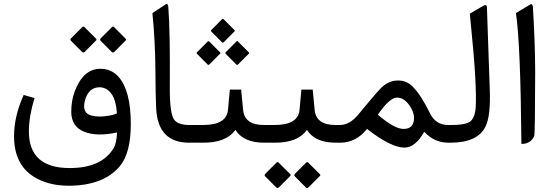

<svg xmlns="http://www.w3.org/2000/svg" viewBox="-20 -709 2751 954"><path d="M547.9 -451.2Q541.5 -444.8 534.7 -451.2L480.5 -505.9Q474.1 -512.2 481 -519L536.1 -574.2Q541.5 -579.6 546.9 -574.2L605 -516.1Q609.4 -512.2 603.5 -506.8ZM399.9 -574.2 457.5 -516.6Q461.4 -511.7 456.1 -506.8L400.9 -451.2Q394 -444.8 387.7 -451.2L333 -505.9Q326.7 -512.2 333.5 -519L388.7 -574.2Q394 -579.6 399.9 -574.2ZM474.6 -275.4Q418.5 -274.9 401.4 -207Q397.9 -193.4 397.9 -181.6Q397.9 -144.5 434.1 -134.8Q453.1 -129.9 476.1 -129.9Q494.6 -129.9 515.1 -133.3Q544.9 -137.7 561 -145.5Q556.2 -213.4 533.2 -243.7Q509.8 -274.9 474.6 -275.4ZM322.8 213.9Q218.8 213.9 147.5 168.9Q49.8 106.9 49.8 -32.2Q49.8 -131.8 97.7 -237.3L151.4 -221.7Q123.5 -129.9 123.5 -56.2Q123.5 126 326.2 126Q483.9 126 543.5 28.8Q559.6 2.4 561.5 -50.8Q459.5 -28.8 396.5 -55.2Q334 -81.1 334 -154.8Q334.5 -210 351.1 -254.4Q393.6 -367.2 478.5 -367.2Q534.7 -367.2 570.3 -325.7Q629.9 -256.8 629.9 -92.8Q629.9 52.7 574.7 117.7Q493.7 212.9 322.8 213.9Z M945.8 0H919.4Q764.2 0 755.9 -170.9Q752.9 -227.1 752 -373.5Q750.5 -511.7 737.3 -644L801.8 -686.5Q814.9 -695.3 816.4 -672.4Q825.7 -554.7 823.7 -279.3Q822.8 -143.6 845.7 -113.8Q865.2 -87.9 921.9 -87.9H945.8Q957.5 -87.9 957.5 -49.8V-37.6Q957.5 0 945.8 0Z M1090.3 -614.3 1144.5 -560.1Q1148.4 -556.2 1145 -552.7L1091.8 -499.5Q1087.4 -494.6 1082.5 -499.5L1030.3 -551.8Q1025.9 -556.2 1030.8 -560.5L1084 -614.3Q1087.4 -617.2 1090.3 -614.3ZM1161.6 -503.4 1216.3 -448.7Q1219.7 -445.3 1216.3 -442.4L1162.6 -388.7Q1158.7 -384.3 1153.8 -388.7L1101.6 -441.4Q1097.2 -445.8 1102.1 -450.2L1155.3 -503.4Q1158.7 -506.8 1161.6 -503.4ZM1073.7 -442.4 1020.5 -389.2Q1016.1 -384.3 1011.2 -388.7L959 -441.4Q954.6 -445.8 959.5 -450.2L1012.7 -503.4Q1016.1 -506.3 1019 -503.4L1073.2 -449.2Q1077.1 -445.8 1073.7 -442.4ZM940.4 -87.9H989.3Q1106 -87.9 1112.8 -163.1L1122.1 -263.7H1178.2L1188 -162.6Q1195.3 -87.9 1291.5 -87.9H1301.3Q1313 -87.9 1313 -49.8V-37.6Q1313 0 1301.3 0H1292.5Q1189.9 0 1149.9 -63.5Q1104 0 991.7 0H940.4Q913.6 0 913.6 -37.6V-49.8Q913.6 -87.9 940.4 -87.9Z M1512.7 222.2Q1506.3 228.5 1499.5 222.2L1445.3 167.5Q1439 161.1 1445.8 154.3L1501 99.1Q1506.3 93.8 1511.7 99.1L1569.8 157.2Q1574.2 161.1 1568.4 166.5ZM1364.7 99.1 1422.4 156.7Q1426.3 161.6 1420.9 166.5L1365.7 222.2Q1358.9 228.5 1352.5 222.2L1297.9 167.5Q1291.5 161.1 1298.3 154.3L1353.5 99.1Q1358.9 93.8 1364.7 99.1ZM1295.9 -87.9H1344.7Q1461.4 -87.9 1468.3 -163.1L1477.5 -263.7H1533.7L1543.5 -162.6Q1550.8 -87.9 1647 -87.9H1656.7Q1668.5 -87.9 1668.5 -49.8V-37.6Q1668.5 0 1656.7 0H1647.9Q1545.4 0 1505.4 -63.5Q1459.5 0 1347.2 0H1295.9Q1269 0 1269 -37.6V-49.8Q1269 -87.9 1295.9 -87.9Z M1651.9 -87.9H1669.4Q1718.3 -87.9 1762.2 -142.1Q1837.4 -233.9 1869.6 -268.1Q1908.7 -309.1 1958 -309.1Q2001 -309.1 2031.2 -277.8Q2071.8 -237.3 2115.7 -147.5Q2144 -87.9 2207.5 -87.9H2216.3Q2228 -87.9 2228 -49.8V-37.6Q2228 0 2216.3 0H2207.5Q2138.2 0 2087.9 -54.2Q2043.9 23.9 1989.7 24.4Q1922.4 24.4 1803.7 -68.4Q1749.5 0 1669.9 0H1651.9Q1625 0 1625 -37.6V-49.8Q1625 -87.9 1651.9 -87.9ZM1857.4 -139.2Q1939 -68.4 1985.4 -68.4Q2037.1 -68.4 2037.1 -122.6Q2037.1 -154.3 2013.2 -187Q1986.3 -224.1 1952.6 -224.1Q1916 -224.1 1857.4 -139.2Z M2210.9 -87.9H2221.7Q2281.7 -87.9 2307.1 -99.6Q2340.3 -114.7 2343.8 -179.2Q2346.7 -226.1 2341.3 -328.1Q2336.4 -422.9 2314.5 -641.1L2381.3 -680.2Q2398.9 -690.4 2399.4 -671.9L2413.6 -263.7Q2418.5 -132.3 2392.1 -79.6Q2352.5 0 2218.8 0H2210.9Q2184.1 0 2184.1 -37.6V-49.8Q2184.1 -87.9 2210.9 -87.9Z M2570.8 6.3Q2566.4 -494.1 2543.5 -644L2614.3 -686.5Q2626.5 -693.8 2627.9 -672.9Q2638.7 -499.5 2639.2 -352.5Q2638.7 -42 2634.3 -32.7Q2616.7 5.9 2570.8 6.3Z"/></svg>

Font: Sahel WOL
Style: WOL
Weight: 400
Foundry: Saber Rastikerdar (saber.rastikerdar@gmail.com)
Version: Version 1.0.0-alpha22